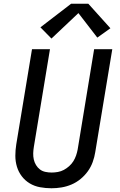

<svg xmlns="http://www.w3.org/2000/svg" viewBox="-20 -998 640 1026"><path d="M255 8Q224 8 194 2.5Q164 -3 139 -18Q114 -33 96.5 -56Q79 -79 70.5 -107Q62 -135 62 -165.5Q62 -196 67 -227L151 -735H247L161 -214Q158 -196 157.5 -179Q157 -162 160.5 -146Q164 -130 172.5 -116Q181 -102 193.5 -92.5Q206 -83 222.5 -79.5Q239 -76 256 -76Q272 -76 289 -79Q306 -82 321 -90Q336 -98 349.5 -110Q363 -122 372 -136.5Q381 -151 386.5 -167Q392 -183 395 -199L483 -735H580L489 -185Q485 -159 475.5 -132.5Q466 -106 449.5 -83Q433 -60 410.5 -41.5Q388 -23 362 -12Q336 -1 309 3.5Q282 8 255 8ZM255 -792 196 -852 360 -978H452L570 -847L500 -797L399 -928Z"/></svg>

Font: Iosevka SS04 Medium Extended
Style: Italic
Weight: 500
Width: 7
Italic angle: -9°
Monospace: yes
Designer: Belleve Invis
Foundry: Belleve Invis
Version: Version 19.0.0; ttfautohint (v1.8.4)